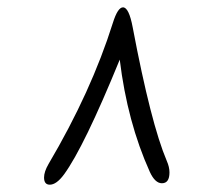

<svg xmlns="http://www.w3.org/2000/svg" viewBox="-20 -620 566 520"><path d="M111.5 -175.9Q227.1 -371.7 285.7 -558.1Q298.9 -600.1 313.1 -600.1Q329.2 -600.1 339.4 -545.9Q388.7 -285.3 431.7 -184.2Q439 -167.6 439 -153Q439 -123.7 418.5 -123.7Q399.9 -123.7 385.8 -154.4Q324.8 -289.6 304.3 -458.5Q207.6 -221.8 153.4 -147.6Q132.9 -119.8 114.9 -119.8Q99.3 -119.8 99.3 -139.3Q99.3 -154.9 111.5 -175.9Z"/></svg>

Font: DimaLove
Style: regular
Weight: 400
Designer: R.Balvardi
Foundry: Dima Software Group
Version: Version 1.00;May 4, 2019;FontCreator 11.5.0.2427 64-bit